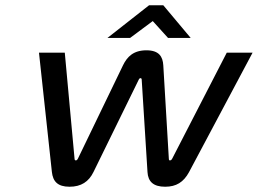

<svg xmlns="http://www.w3.org/2000/svg" viewBox="-20 -700 979 729"><path d="M335 -47 507 -398C510 -405 518 -405 518 -398L540 -47C542 -10 563 9 607 9C649 9 677 -8 698 -47L939 -500H841L634 -98C631 -92 628 -91 625 -91C623 -91 621 -92 621 -98L600 -452C598 -485 584 -509 536 -509C487 -509 463 -485 447 -452L276 -98C273 -92 270 -91 268 -91C265 -91 263 -93 263 -98L226 -500H128L177 -47C181 -11 199 9 244 9C288 9 317 -10 335 -47ZM388 -556H474L560 -620L618 -556H704L600 -680H546Z"/></svg>

Font: LT Wave
Style: Italic
Weight: 400
Designer: Daniel Lyons
Version: Version 2.5 (Glyphs App)